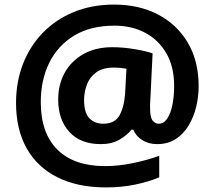

<svg xmlns="http://www.w3.org/2000/svg" viewBox="-20 -734 937 838"><path d="M847 -358Q847 -312 836 -267Q825 -222 802.5 -185Q780 -148 746 -126.5Q712 -105 666 -105Q629 -105 601 -122.5Q573 -140 562 -168H554Q534 -143 500.5 -124Q467 -105 420 -105Q331 -105 282.5 -158.5Q234 -212 234 -299Q234 -366 263 -417.5Q292 -469 345 -498.5Q398 -528 470 -528Q517 -528 567.5 -519.5Q618 -511 646 -501L636 -296Q635 -286 635 -275.5Q635 -265 635 -262Q635 -221 646.5 -207.5Q658 -194 672 -194Q695 -194 710 -216.5Q725 -239 732.5 -276.5Q740 -314 740 -359Q740 -443 706 -501.5Q672 -560 613.5 -591Q555 -622 480 -622Q375 -622 303.5 -578.5Q232 -535 195 -460Q158 -385 158 -288Q158 -153 230.5 -81Q303 -9 439 -9Q497 -9 560 -22Q623 -35 675 -54V40Q627 60 568 72Q509 84 443 84Q319 84 231 40Q143 -4 96.5 -86.5Q50 -169 50 -285Q50 -376 80 -454Q110 -532 166.5 -590.5Q223 -649 302 -681.5Q381 -714 479 -714Q586 -714 669 -671Q752 -628 799.5 -548Q847 -468 847 -358ZM347 -297Q347 -242 370 -218Q393 -194 431 -194Q481 -194 501.5 -230.5Q522 -267 526 -326L532 -434Q521 -436 507 -437.5Q493 -439 476 -439Q429 -439 400.5 -418.5Q372 -398 359.5 -365.5Q347 -333 347 -297Z"/></svg>

Font: Noto Sans Javanese
Style: Regular
Weight: 400
Designer: Monotype Design Team
Foundry: Monotype Imaging Inc.
Version: Version 2.004